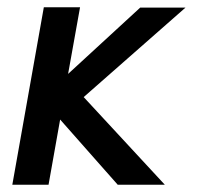

<svg xmlns="http://www.w3.org/2000/svg" viewBox="-20 -510 557 530"><path d="M101 -490H201L168 -306L367 -489H492L211 -242L435 0H305L146 -180L114 0H14Z"/></svg>

Font: Niramit Medium
Style: Italic
Weight: 500
Italic angle: -10°
Designer: Katatrad Aksorn Co.,Ltd.
Foundry: Cadson Demak Co.,Ltd.
Version: Version 1.000; ttfautohint (v1.6)